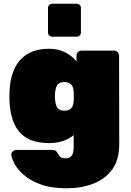

<svg xmlns="http://www.w3.org/2000/svg" viewBox="-20 -792 706 1032"><path d="M338 220Q253 220 196.5 198.5Q140 177 106 146.5Q72 116 57 86.5Q42 57 41 41Q40 30 48.5 22Q57 14 68 14H263Q274 14 280.5 19.5Q287 25 291 34Q296 42 301 48Q306 54 313.5 56.5Q321 59 333 59Q348 59 357.5 52.5Q367 46 371.5 33Q376 20 376 0V-66Q353 -46 320 -34.5Q287 -23 243 -23Q196 -23 158 -35Q120 -47 93 -73.5Q66 -100 50 -143Q34 -186 31 -249Q30 -275 31 -300Q34 -359 49.5 -402.5Q65 -446 92.5 -474Q120 -502 158 -516Q196 -530 243 -530Q292 -530 329.5 -511Q367 -492 391 -462V-493Q391 -504 399 -512Q407 -520 418 -520H593Q604 -520 612 -512Q620 -504 620 -493L621 -17Q621 67 583 119Q545 171 481 195.5Q417 220 338 220ZM326 -197Q343 -197 353.5 -203Q364 -209 369.5 -220Q375 -231 376 -247Q377 -255 377 -274.5Q377 -294 376 -301Q375 -317 369.5 -328Q364 -339 353.5 -345Q343 -351 326 -351Q308 -351 297.5 -344Q287 -337 282.5 -324Q278 -311 276 -293Q274 -274 276 -255Q278 -237 282.5 -224Q287 -211 297.5 -204Q308 -197 326 -197ZM261 -595Q251 -595 244.5 -601.5Q238 -608 238 -618V-749Q238 -759 244.5 -765.5Q251 -772 261 -772H392Q402 -772 408.5 -765.5Q415 -759 415 -749V-618Q415 -608 408.5 -601.5Q402 -595 392 -595Z"/></svg>

Font: Rubik Black
Style: Regular
Weight: 900
Designer: Hubert and Fischer
Foundry: Hubert and Fischer
Version: Version 2.300;gftools[0.9.30]